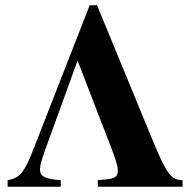

<svg xmlns="http://www.w3.org/2000/svg" viewBox="-20 -710 747 730"><path d="M674 -25C633 -25 614 -47 564 -168L349 -690H321L108 -145C72 -52 55 -33 9 -25V0H211V-25C152 -29 132 -39 132 -66C132 -88 149 -132 160 -163L274 -477H276L384 -197C416 -115 428 -83 428 -61C428 -39 417 -31 384 -28L352 -25V0H674Z"/></svg>

Font: STIXGeneral
Style: Bold
Weight: 700
Designer: MicroPress Inc., with final additions and corrections provided by Coen Hoffman, Elsevier (retired)
Version: Version 1.1.0